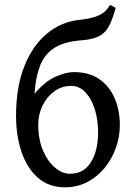

<svg xmlns="http://www.w3.org/2000/svg" viewBox="-20 -760 552 794"><path d="M458.5 -727.5Q446.8 -685.5 433.3 -657Q419.9 -628.4 393.8 -612.8Q367.7 -597.2 317.4 -593.3Q244.6 -587.9 204.1 -561.5Q163.6 -535.2 145.5 -487.8Q127.4 -440.4 122.6 -372.1Q167 -424.3 210.4 -443.1Q253.9 -461.9 285.2 -461.9Q349.6 -461.9 391.6 -432.1Q433.6 -402.3 454.6 -352.5Q475.6 -302.7 475.6 -242.7Q475.6 -193.8 459 -147.7Q442.4 -101.6 412.1 -64.9Q381.8 -28.3 340.3 -6.8Q298.8 14.6 248 14.6Q182.6 14.6 137.7 -24.2Q92.8 -63 69.6 -130.1Q46.4 -197.3 46.4 -281.7Q46.4 -399.9 80.6 -485.8Q114.7 -571.8 173.8 -620.8Q232.9 -669.9 307.6 -677.7Q353 -682.6 378.2 -692.1Q403.3 -701.7 415.5 -714.1Q427.7 -726.6 435.1 -739.7Q439.9 -737.8 447 -733.9Q454.1 -730 458.5 -727.5ZM385.7 -212.4Q385.7 -264.2 372.1 -307.9Q358.4 -351.6 333.3 -378.2Q308.1 -404.8 274.4 -404.8Q235.4 -404.8 204.6 -382.3Q173.8 -359.9 156 -323.5Q138.2 -287.1 138.2 -244.6Q138.2 -183.6 157.7 -137.9Q177.2 -92.3 207.3 -66.9Q237.3 -41.5 269 -41.5Q327.1 -41.5 356.4 -89.8Q385.7 -138.2 385.7 -212.4Z"/></svg>

Font: Gentium Book Plus
Style: Regular
Weight: 400
Designer: Victor Gaultney, Annie Olsen, Iska Routamaa, Becca Hirsbrunner
Foundry: SIL International
Version: Version 6.101